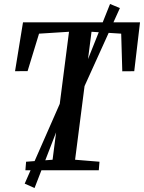

<svg xmlns="http://www.w3.org/2000/svg" viewBox="-20 -855 723 964"><path d="M107.5 0 111 -43 244 -53 326.5 -695.5 176 -686 118.5 -498 55.5 -497.5 95.5 -743H683L654 -497.5L594 -497L588.5 -686L439.5 -695.5L357 -53L479.5 -43L476 0ZM104 67 303.5 -387 364 -413.5 532.5 -835 582 -814.5 393.5 -398.5 332.5 -373.5 153.5 89Z"/></svg>

Font: Merriweather 28pt Medium
Style: Italic
Weight: 500
Italic angle: -7.8°
Version: Version 2.101